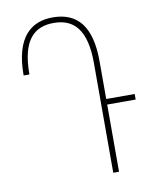

<svg xmlns="http://www.w3.org/2000/svg" viewBox="-82 -787 688 850"><g transform="rotate(-10 262.0 -362.0)"><path d="M384 0V-302H512V-327H384V-497C384 -655 323 -724 213 -724C118 -724 42 -668 42 -493H68C68 -651 128 -699 213 -699C304 -699 358 -643 358 -493V0Z"/></g></svg>

Font: Noto Sans Armenian ExtraCondensed Thin
Style: Regular
Weight: 100
Width: 2
Designer: Monotype Design Team
Foundry: Monotype Imaging Inc.
Version: Version 2.008